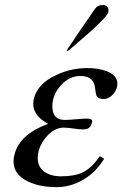

<svg xmlns="http://www.w3.org/2000/svg" viewBox="-20 -731 515 770"><path d="M207 19.5Q139.6 19.5 92.8 -2.9Q34.2 -30.8 34.2 -84Q34.2 -98.1 38.6 -113.3Q60.5 -193.8 173.3 -234.4Q113.3 -266.1 113.3 -314.9Q113.3 -325.2 116.2 -336.9Q132.8 -397 205.6 -430.2Q265.1 -458 330.1 -458Q376 -458 408.2 -445.3Q450.7 -428.7 450.7 -395.5Q450.7 -372.6 433.8 -353.3Q417 -334 394.5 -334Q373 -334 367.2 -346.7Q364.3 -353 361.3 -376.5Q357.4 -426.3 302.7 -426.3Q257.8 -426.3 223.9 -388.4Q189.9 -350.6 189.9 -304.7Q189.9 -250 239.7 -250Q254.9 -250 284.4 -252.7Q314 -255.4 328.1 -255.4Q349.6 -255.4 349.6 -244.6Q349.6 -236.8 344.2 -227.1Q336.4 -211.9 313.5 -211.9Q299.8 -211.9 274.4 -215.6Q249 -219.2 235.8 -219.2Q201.7 -219.2 171.9 -189Q146 -162.1 135.3 -127.4Q131.3 -110.8 131.3 -97.2Q131.3 -61.5 157.5 -42.7Q183.6 -23.9 224.6 -23.9Q279.3 -23.9 311.5 -39.6Q348.1 -57.1 379.9 -104.5L397.9 -94.7Q365.7 -41 314.5 -10.7Q263.2 19.5 207 19.5ZM340.8 -602.5Q337.9 -600.1 252 -525.9L248 -529.8Q284.7 -585 359.9 -694.3Q371.6 -710.9 391.1 -710.9Q415 -710.9 415 -688Q415 -684.1 414.1 -681.2Q410.6 -666 340.8 -602.5Z"/></svg>

Font: Accordance
Style: Italic
Weight: 400
Italic angle: -11°
Version: Version 1.2 (build January 31, 2020) Miklal Software Solutio